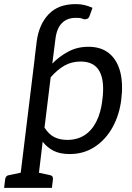

<svg xmlns="http://www.w3.org/2000/svg" viewBox="-44 -744 645 936"><path d="M48 172 131 -507H184Q204 -507 206 -488L211 -434Q245 -469 289 -492.5Q333 -516 387 -516Q449 -516 488 -484Q527 -452 542 -394Q557 -336 547 -257Q538 -184 505 -124Q472 -64 418.5 -28.5Q365 7 296 7Q249 7 218 -8.5Q187 -24 164 -53L137 172ZM284 -62Q332 -62 367.5 -84.5Q403 -107 425.5 -151Q448 -195 455 -257Q467 -349 441 -396.5Q415 -444 349 -444Q305 -444 270 -424Q235 -404 203 -367L173 -122Q194 -89 221 -75.5Q248 -62 284 -62ZM-24 172 -19 131Q-18 122 -13.5 116.5Q-9 111 -1 110L76 94L78 172ZM107 172 127 94 200 110Q208 111 211.5 116.5Q215 122 214 131L209 172ZM211 -434 125 -461 135 -542Q146 -625 193 -674.5Q240 -724 325 -724Q349 -724 367.5 -719.5Q386 -715 407 -706L393 -667Q389 -656 382.5 -653Q376 -650 370 -650Q367 -650 363 -651Q359 -652 354 -654Q349 -656 341.5 -656.5Q334 -657 325 -657Q283 -657 257.5 -631Q232 -605 226 -552Z"/></svg>

Font: Aleo
Style: Italic
Weight: 400
Italic angle: -7°
Designer: Alessio Laiso
Foundry: Alessio Laiso
Version: Version 2.001;gftools[0.9.29]